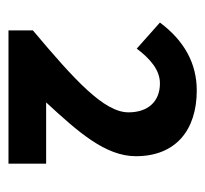

<svg xmlns="http://www.w3.org/2000/svg" viewBox="-36 -892 495 464"><g transform="rotate(90 212.0 -659.5)"><path d="M53 -432H375V-523H227C298 -600 357 -666 357 -740C357 -836 294 -887 198 -887C133 -887 78 -857 34 -798L97 -742C122 -775 149 -798 181 -798C225 -798 251 -769 251 -722C251 -663 173 -592 53 -491Z"/></g></svg>

Font: Spoqa Han Sans Neo Bold
Style: Bold
Weight: 700
Designer: [Spoqa Han Sans Neo] Dong-huui Kim  Younghwa Kang  Yujin Lee  [Noto Sans] Ryoko NISHIZUKA  (kana & ideographs); Paul D. 
Foundry: Spoqa (http://www.spoqa-han-sans.com)
Version: Version 1.000